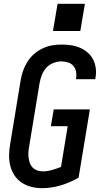

<svg xmlns="http://www.w3.org/2000/svg" viewBox="-20 -976 540 1004"><path d="M200 8Q171 8 143.5 1Q116 -6 93.5 -21Q71 -36 56 -58.5Q41 -81 34 -108Q27 -135 27.5 -164Q28 -193 33 -222L88 -556Q92 -581 100.5 -605.5Q109 -630 123 -652.5Q137 -675 157.5 -693Q178 -711 202 -722.5Q226 -734 251 -738.5Q276 -743 301 -743Q326 -743 351 -739.5Q376 -736 398 -726.5Q420 -717 438 -701.5Q456 -686 467 -664.5Q478 -643 481 -618Q484 -593 479 -568Q479 -566 479 -564.5Q479 -563 478 -562H378Q378 -562 378 -563Q378 -564 378 -565Q381 -583 378 -600.5Q375 -618 364 -631Q353 -644 336 -649.5Q319 -655 301 -655Q280 -655 258.5 -646.5Q237 -638 222 -621.5Q207 -605 199 -584Q191 -563 187 -542L132 -207Q129 -192 128.5 -177.5Q128 -163 130 -148.5Q132 -134 137 -121Q142 -108 152 -98.5Q162 -89 175.5 -84.5Q189 -80 204 -80Q228 -80 252 -87Q276 -94 299 -103L334 -316H246L261 -404H450L391 -47Q346 -21 297 -6.5Q248 8 200 8ZM257 -814 281 -956H424L400 -814Z"/></svg>

Font: Iosevka SS04 Semibold
Style: Italic
Weight: 600
Italic angle: -9°
Monospace: yes
Designer: Belleve Invis
Foundry: Belleve Invis
Version: Version 19.0.0; ttfautohint (v1.8.4)